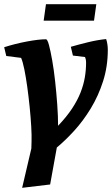

<svg xmlns="http://www.w3.org/2000/svg" viewBox="-31 -705 537 919"><path d="M75 194 119 6 120 -27Q121 -56 118.5 -99.5Q116 -143 111 -192.5Q106 -242 99.5 -289Q93 -336 85.5 -373Q78 -410 70 -428L-1 -437L-11 -479Q42 -496 98.5 -506.5Q155 -517 189 -517Q196 -517 203.5 -489Q211 -461 219 -415.5Q227 -370 233 -315Q239 -260 243 -204.5Q247 -149 247 -103Q288 -146 314 -185.5Q340 -225 354.5 -262Q369 -299 375 -334.5Q381 -370 381 -404Q381 -414 379.5 -421Q378 -428 376 -432L318 -439L308 -481Q346 -492 391 -503Q436 -514 477 -518Q481 -507 483 -493Q485 -479 485 -467Q485 -387 462.5 -316.5Q440 -246 403.5 -186Q367 -126 324 -79Q281 -32 241 1L209 178ZM178 -606 189 -685H430L419 -606Z"/></svg>

Font: Manuale
Style: Bold Italic
Weight: 700
Italic angle: -11°
Version: Version 1.002